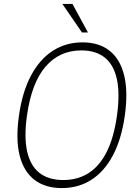

<svg xmlns="http://www.w3.org/2000/svg" viewBox="-20 -949 704 979"><path d="M295.5 10Q210.5 10 155.8 -32Q101 -74 80.2 -156Q59.5 -238 76.5 -358Q93.5 -480 138 -563.5Q182.5 -647 249.2 -690Q316 -733 400.5 -733Q484.5 -733 538.5 -690.5Q592.5 -648 613 -564.8Q633.5 -481.5 616.5 -360Q599.5 -239.5 555.8 -157Q512 -74.5 445.8 -32.2Q379.5 10 295.5 10ZM302.5 -31Q376.5 -31 432.5 -67Q488.5 -103 524.8 -176Q561 -249 576.5 -360Q592 -471.5 576 -545.2Q560 -619 514.2 -655.5Q468.5 -692 394.5 -692Q283.5 -692 212.2 -609.2Q141 -526.5 117.5 -360Q102 -249.5 118.5 -176.5Q135 -103.5 181.5 -67.2Q228 -31 302.5 -31ZM398 -783.5 298 -929H349.5L428.5 -783.5Z"/></svg>

Font: Public Sans Thin
Style: Italic
Weight: 100
Italic angle: -8°
Designer: The Public Sans project authors (U.S. Web Design System). Libre Franklin designed by Pablo Impallari and Rodrigo Fuenzal
Version: Version 2.000